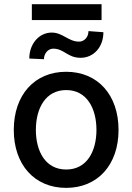

<svg xmlns="http://www.w3.org/2000/svg" viewBox="-20 -901 642 932"><path d="M301.1 11C454.9 11 555.4 -101.6 555.4 -270.2C555.4 -440 454.9 -552.6 301.1 -552.6C147.4 -552.6 46.9 -440 46.9 -270.2C46.9 -101.6 147.4 11 301.1 11ZM122.2 -616.8 193.2 -613.6C193.5 -642 213.8 -664.8 238.3 -664.8C291.9 -664.8 306.8 -620.4 371.4 -620.4C433.6 -620.4 481.9 -671.5 481.9 -744.7L409.4 -750C409.4 -720.2 388.8 -698.9 363.3 -698.9C312.5 -698.9 284.8 -742.9 231.2 -742.9C169.4 -742.9 122.2 -687.9 122.2 -616.8ZM134.6 -803.6H473V-880.7H134.6ZM154.1 -270.6C154.1 -375 201 -463.8 301.5 -463.8C401.3 -463.8 448.2 -375 448.2 -270.6C448.2 -165.8 401.3 -78.1 301.5 -78.1C201 -78.1 154.1 -165.8 154.1 -270.6Z"/></svg>

Font: Magic Ui Pro Medium
Style: Regular
Weight: 500
Designer: Stefan Endress, Andreas Faust
Version: Version 1.000;FEAKit 1.0